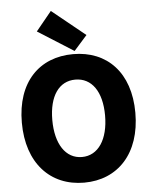

<svg xmlns="http://www.w3.org/2000/svg" viewBox="-66 -1081 917 1149"><g transform="rotate(-5 393.0 -506.5)"><path d="M393 14C596 14 734 -132 734 -376C734 -619 596 -758 393 -758C190 -758 52 -620 52 -376C52 -132 190 14 393 14ZM393 -140C295 -140 235 -232 235 -376C235 -520 295 -605 393 -605C491 -605 552 -520 552 -376C552 -232 491 -140 393 -140ZM404 -776 483 -865 283 -1027 189 -912Z"/></g></svg>

Font: Noto Sans KR Black
Style: Regular
Weight: 900
Designer: Ryoko NISHIZUKA 西塚涼子 (kana, bopomofo & ideographs); Paul D. Hunt (Latin, Greek & Cyrillic); Sandoll Communications 산돌커뮤니
Foundry: Adobe
Version: Version 2.004;hotconv 1.0.118;makeotfexe 2.5.65603